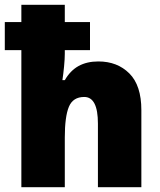

<svg xmlns="http://www.w3.org/2000/svg" viewBox="-23 -780 668 800"><path d="M247 -760V-688H352V-571H247V-556Q247 -535 244 -503.5Q241 -472 237 -446H247Q270 -486 304.5 -505Q339 -524 387 -524Q466 -524 516 -474Q566 -424 566 -321V0H385V-265Q385 -376 328 -376Q281 -376 264 -335Q247 -294 247 -207V0H66V-571H-3V-688H66V-760Z"/></svg>

Font: Noto Sans Khmer UI SemiCondensed Black
Style: Regular
Weight: 900
Width: 4
Designer: Danh Hong and the Monotype Design Team
Foundry: Monotype Imaging Inc.
Version: Version 2.002; ttfautohint (v1.8.4.7-5d5b)